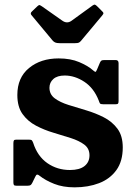

<svg xmlns="http://www.w3.org/2000/svg" viewBox="-20 -788 582 825"><path d="M404.5 -355.5Q383.5 -409.5 342.5 -436.5Q301.5 -463.5 258 -463.5Q226 -463.5 209.2 -448.5Q192.5 -433.5 192.5 -411Q192.5 -382.5 215.2 -365.5Q238 -348.5 274 -337.2Q310 -326 350.2 -314Q390.5 -302 426.2 -283.8Q462 -265.5 484.8 -234.8Q507.5 -204 507.5 -154.5Q507.5 -95 480 -57Q452.5 -19 405.8 -1Q359 17 300.5 17Q250.5 17 212.8 2Q175 -13 150.5 -32.5Q144 -38 139.8 -37.8Q135.5 -37.5 132 -29.5L118.5 -2Q115.5 4 111.8 7Q108 10 98.5 10H50.5Q42 10 39.8 6.8Q37.5 3.5 37.5 -5V-172Q37.5 -181 39.8 -184.5Q42 -188 50.5 -188H103.5Q114 -188 116.8 -185Q119.5 -182 122.5 -174.5Q141 -116.5 183.5 -87Q226 -57.5 280.5 -57.5Q322 -57.5 343.2 -74.5Q364.5 -91.5 364.5 -120.5Q364.5 -150 342 -166.8Q319.5 -183.5 284.2 -194.8Q249 -206 209.5 -217.8Q170 -229.5 134.8 -248Q99.5 -266.5 77 -297.8Q54.5 -329 54.5 -380Q54.5 -454.5 104.8 -495.8Q155 -537 232 -537Q283 -537 320.2 -521.2Q357.5 -505.5 379 -486.5Q386.5 -480 389.5 -479.2Q392.5 -478.5 397 -489.5L409.5 -519Q412.5 -525.5 416 -527.8Q419.5 -530 430 -530H477Q489.5 -530 489.5 -516.5V-354Q489.5 -346 487.2 -343Q485 -340 476.5 -340H423.5Q412 -340 409.5 -343.8Q407 -347.5 404.5 -355.5ZM205.5 -614.5 116.5 -721.5Q107.5 -730.5 117.5 -739L140.5 -761Q147 -767 150 -766.2Q153 -765.5 160.5 -760.5L248 -699Q268 -685 287 -698.5L378 -764.5Q384.5 -769 388.2 -767.8Q392 -766.5 398 -760.5L417.5 -741Q424 -735 424.5 -731.8Q425 -728.5 419.5 -722L328.5 -613Q323.5 -607 318.8 -604.8Q314 -602.5 302.5 -602.5H236.5Q223.5 -602.5 217 -605.5Q210.5 -608.5 205.5 -614.5Z"/></svg>

Font: Besley
Style: Bold
Weight: 700
Designer: Owen Earl
Foundry: indestructible type*
Version: Version 2.001; ttfautohint (v1.8.3)